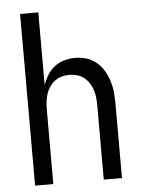

<svg xmlns="http://www.w3.org/2000/svg" viewBox="-53 -777 605 819"><g transform="rotate(-5 250.0 -367.5)"><path d="M64 0V-735H142V-425Q150 -447 162.5 -467Q175 -487 193.5 -501Q212 -515 235 -521.5Q258 -528 281 -528Q306 -528 329.5 -521Q353 -514 372 -498Q391 -482 403.5 -461Q416 -440 423.5 -416.5Q431 -393 433.5 -368.5Q436 -344 436 -320V0H358V-320Q358 -337 356 -353.5Q354 -370 349 -385.5Q344 -401 334.5 -415Q325 -429 312 -439Q299 -449 283 -453.5Q267 -458 250 -458Q233 -458 217 -453.5Q201 -449 188 -439Q175 -429 165.5 -415Q156 -401 151 -385.5Q146 -370 144 -353.5Q142 -337 142 -320V0Z"/></g></svg>

Font: Iosevka Fixed
Style: Regular
Weight: 400
Monospace: yes
Designer: Belleve Invis
Foundry: Belleve Invis
Version: Version 33.2.4